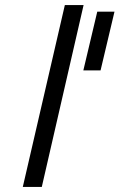

<svg xmlns="http://www.w3.org/2000/svg" viewBox="-20 -738 472 758"><path d="M432 -692 377 -460H309L364 -692ZM70 0 236 -718H310L145 0Z"/></svg>

Font: TitilliumWebItalic
Style: Italic
Weight: 400
Italic angle: -13°
Version: Version 1.001;PS 57.000;hotconv 1.0.70;makeotf.lib2.5.55311